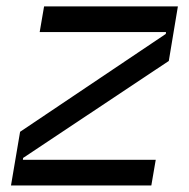

<svg xmlns="http://www.w3.org/2000/svg" viewBox="-20 -565 577 585"><path d="M441.1 0 454.5 -78.1H49.7L50.4 -83.8L494.3 -379.3L522 -545.5H114.3L100.9 -467.3H485.8L485.1 -461.6L41.2 -163.4L13.5 0Z"/></svg>

Font: Riot Sans 2.0
Style: Italic
Weight: 400
Italic angle: -9.39999°
Designer: Rasmus Andersson
Foundry: rsms
Version: Version 3.006;hotconv 1.0.109;makeotfexe 2.5.65596